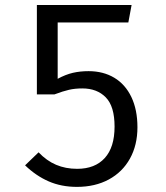

<svg xmlns="http://www.w3.org/2000/svg" viewBox="-20 -726 655 758"><path d="M499.5 -706.2 486.7 -637.4H207.7V-414.9Q239 -431.8 267.7 -438.5Q296.4 -445.1 329.7 -445.1Q387.7 -445.1 431.3 -419Q474.9 -392.8 498.7 -342.8Q522.6 -292.8 522.6 -223.6Q522.6 -153.3 493.1 -100Q463.6 -46.7 409.5 -17.4Q355.4 11.8 283.6 11.8Q222.1 11.8 172.1 -10Q122.1 -31.8 79 -73.3L132.3 -124.6Q164.1 -91.3 201.5 -75.4Q239 -59.5 284.6 -59.5Q354.9 -59.5 393.6 -102.1Q432.3 -144.6 432.3 -226.2Q432.3 -306.2 397.7 -341.5Q363.1 -376.9 305.1 -376.9Q275.9 -376.9 252.6 -371.5Q229.2 -366.2 194.9 -353.3H125.6V-706.2Z"/></svg>

Font: Fira Code
Style: Regular
Weight: 400
Designer: Carrois Corporate, Edenspiekermann AG, Nikita Prokopov
Foundry: Carrois Corporate, Edenspiekermann AG, Nikita Prokopov
Version: Version 5.002